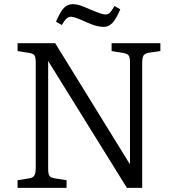

<svg xmlns="http://www.w3.org/2000/svg" viewBox="-20 -909 857 929"><path d="M65 0V-37L121 -46Q138 -48 145.5 -59Q153 -70 153 -97V-607Q153 -631 147 -640.5Q141 -650 121 -653L65 -662V-700H247L608 -115L609 -119V-606Q609 -631 602.5 -640.5Q596 -650 575 -653L520 -662V-700H756V-662L700 -654Q682 -651 675 -641Q668 -631 668 -604V0H594L213 -614V-610V-93Q213 -67 219.5 -58Q226 -49 245 -46L302 -37V0ZM482 -779Q465 -779 445.5 -784Q426 -789 397 -802Q341 -828 325 -828Q311 -828 301.5 -819Q292 -810 279 -788L251 -804Q272 -854 290 -871.5Q308 -889 333 -889Q349 -889 367.5 -883Q386 -877 419 -862Q450 -849 466 -844Q482 -839 490 -839Q502 -839 510 -846Q518 -853 534 -880L562 -864Q540 -813 522 -796Q504 -779 482 -779Z"/></svg>

Font: Literata 12pt Light
Style: Regular
Weight: 300
Designer: Latin by Veronika Burian and Jose Scaglione. Greek by Irene Vlachou. Cyrillic by Vera Evstafieva.
Foundry: TypeTogether
Version: Version 3.002